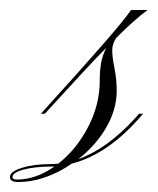

<svg xmlns="http://www.w3.org/2000/svg" viewBox="-82 -358 316 385"><path d="M8 -130H0L9 -140Q80 -218 123.5 -268Q167 -318 181 -338H214Q188 -319 151 -282Q143 -270 143 -257Q143 -244 147.5 -221.5Q152 -199 152 -176Q152 -138 130.5 -101.5Q109 -65 75 -39Q132 -59 188 -120L197 -130H205L198 -122Q133 -48 62 -30Q38 -13 10 -3Q-18 7 -46 7Q-62 7 -62 -3Q-62 -14 -38 -21.5Q-14 -29 20 -29Q28 -29 35 -30Q71 -58 94.5 -103Q118 -148 118 -196Q118 -215 120.5 -230.5Q123 -246 131 -262Q108 -239 80.5 -209Q53 -179 18 -141ZM-57 -3Q-57 2 -48 2Q-10 2 27 -24Q24 -24 21 -24Q-12 -24 -34.5 -18Q-57 -12 -57 -3Z"/></svg>

Font: Ballet 72pt
Style: Regular
Weight: 400
Designer: Maximiliano R. Sproviero
Foundry: Omnibus-Type
Version: Version 1.100; ttfautohint (v1.8.3)